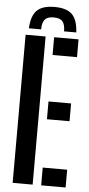

<svg xmlns="http://www.w3.org/2000/svg" viewBox="-63 -997 480 1033"><g transform="rotate(5 177.0 -481.0)"><path d="M46.5 0V-800H154.5V0ZM200.5 -704V-800H332.5V-704ZM200.5 -357V-453H322.5V-357ZM200.5 0V-96H332.5V0ZM189 -962.5Q124 -962.5 94.2 -933.2Q64.5 -904 61 -836H127Q127.5 -873.5 141.8 -889.8Q156 -906 189 -906Q222.5 -906 236.8 -889.8Q251 -873.5 251 -836H317Q313.5 -904 283.8 -933.2Q254 -962.5 189 -962.5Z"/></g></svg>

Font: Big Shoulders Stencil Display
Style: Bold
Weight: 700
Designer: Patric King
Foundry: XO Type Co
Version: Version 1.000